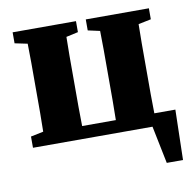

<svg xmlns="http://www.w3.org/2000/svg" viewBox="-74 -559 807 791"><g transform="rotate(-10 330.0 -163.0)"><path d="M335 -437V-483H599V-437L546 -426Q545 -389 545 -347Q545 -305 545 -273V-210Q545 -177 545 -133.5Q545 -90 546 -53H634L629 157H561L529 0H29V-47L82 -58Q83 -94 83 -136Q83 -178 83 -210V-273Q83 -305 83 -347Q83 -389 82 -426L29 -437V-483H294V-437L244 -426Q243 -389 243 -347Q243 -305 243 -273V-210Q243 -177 243 -133.5Q243 -90 244 -53H385Q386 -90 386 -133.5Q386 -177 386 -210V-273Q386 -305 386 -347.5Q386 -390 385 -426Z"/></g></svg>

Font: Source Serif 4
Style: Bold
Weight: 700
Designer: Frank Grießhammer
Foundry: Adobe
Version: Version 4.005;hotconv 1.1.0;makeotfexe 2.6.0